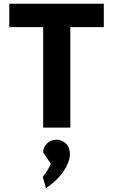

<svg xmlns="http://www.w3.org/2000/svg" viewBox="-20 -686 608 1032"><path d="M212 -540H30V-666H538V-540H358V0H212ZM210 265Q243 221 253 194L212 133Q212 107 232 86Q252 65 283 65Q314 65 335 86.5Q356 108 356 141Q356 180 325 229.5Q294 279 227 326Z"/></svg>

Font: Secular One
Style: Regular
Weight: 400
Designer: Michal Sahar
Foundry: Hagilda
Version: Version 1.000